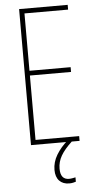

<svg xmlns="http://www.w3.org/2000/svg" viewBox="-62 -750 504 1004"><g transform="rotate(-5 190.5 -248.5)"><path d="M333 0H78V-714H333V-689H104V-388H320V-363H104V-25H333ZM216 136Q216 193 261 193Q270 193 280.5 191Q291 189 295 188V211Q289 213 280 215Q271 217 260 217Q227 217 208 197Q189 177 189 140Q189 99 211.5 61.5Q234 24 272 -9L292 0Q253 36 234.5 68Q216 100 216 136Z"/></g></svg>

Font: Noto Sans Gujarati ExtraCondensed Thin
Style: Regular
Weight: 100
Width: 2
Designer: Jelle Bosma - Monotype Design Team, Universal Thirst
Foundry: Monotype Imaging Inc.
Version: Version 2.106; ttfautohint (v1.8.4.7-5d5b)